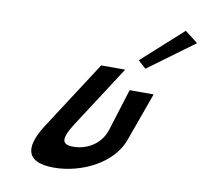

<svg xmlns="http://www.w3.org/2000/svg" viewBox="-104 -1147 1328 1259"><g transform="rotate(10 559.5 -518.0)"><path d="M761.6 -791 813.9 -744 1118.8 -967.9 1032 -1035.1ZM896.6 -587.5H736.8L649.9 -309.5C615.7 -200.5 516.2 -158.2 438 -158.2C359.8 -158.2 346.1 -192.2 422.1 -309.5L684.7 -715H524.9L232 -262.8C119.7 -89.4 157.6 -1 336.1 -1C514.6 -1 720.1 -98.6 779.4 -262.8Z"/></g></svg>

Font: Hussar
Style: BdWodka
Weight: 700
Foundry: Cannot Into Space Fonts
Version: Version 2.00